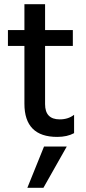

<svg xmlns="http://www.w3.org/2000/svg" viewBox="-20 -651 414 920"><path d="M335 -13Q302 5 254 5Q97 5 97 -154V-431H18V-507H97V-631H196V-507H329V-431H196V-152Q196 -79 266 -79Q307 -79 335 -101ZM188 249H111L191 51H300Z"/></svg>

Font: Hind Madurai Medium
Style: Regular
Weight: 500
Designer: Jyotish Sonowal
Foundry: Indian Type Foundry
Version: Version 1.001;PS 1.0;hotconv 1.0.86;makeotf.lib2.5.63406; tt